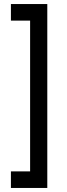

<svg xmlns="http://www.w3.org/2000/svg" viewBox="-20 -730 333 950"><path d="M214 200H34V118H129V-628H34V-710H214Z"/></svg>

Font: Fustat Medium
Style: Regular
Weight: 500
Designer: Mohamed Gaber, Khaled Hosny, Laura Garcia Mut
Foundry: Kief Type Foundry, Alif Type Foundry, Hard Type Foundry
Version: Version 1.007